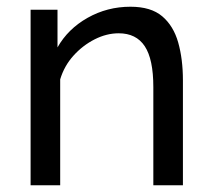

<svg xmlns="http://www.w3.org/2000/svg" viewBox="-20 -551 630 571"><path d="M524 0H436V-292Q436 -375 410.5 -413.5Q385 -452 333 -452Q297 -452 261.5 -434Q226 -416 198.5 -385.5Q171 -355 159 -315V0H71V-522H151V-410Q182 -465 240.5 -498Q299 -531 368 -531Q429 -531 462.5 -502.5Q496 -474 510 -424.5Q524 -375 524 -312Z"/></svg>

Font: Raleway Medium
Style: Regular
Weight: 500
Designer: Matt McInerney, Pablo Impallari, Rodrigo Fuenzalida
Foundry: Matt McInerney, Pablo Impallari, Rodrigo Fuenzalida
Version: Version 4.026